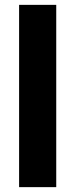

<svg xmlns="http://www.w3.org/2000/svg" viewBox="-20 -770 310 790"><path d="M58.6 0V-750H211.4V0Z"/></svg>

Font: Heebo ExtraBold
Style: Regular
Weight: 800
Designer: Oded Ezer
Foundry: Meir Sadan
Version: Version 2.001; ttfautohint (v1.5.14-ce02) -l 8 -r 50 -G 200 